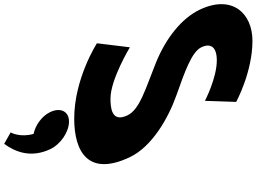

<svg xmlns="http://www.w3.org/2000/svg" viewBox="-384 -705 1231 921"><g transform="rotate(90 231.5 -244.5)"><path d="M-33.1 -840C-166.1 -840 -255.8 -742 -183 -588C-142.3 -502 -47.9 -425 74.3 -376C195.4 -327 296.2 -300 324.5 -240C360.9 -163 284.8 -159 243.8 -159C151.8 -159 -2.1 -252 -2.1 -252L-21.4 -94C-21.4 -94 147.1 15 340.1 15C501.1 15 618.5 -54 525.3 -251C474.3 -359 336.4 -437 226 -476C113.1 -516 19.5 -549 -2.3 -595C-23.6 -640 -3.3 -669 60.7 -669C145.7 -669 254.7 -612 254.7 -612L259.8 -762C259.8 -762 116.9 -840 -33.1 -840ZM353.9 40C403.9 40 462.8 80 486.5 130C530.4 223 499.3 299 460.9 351L406.3 320C406.3 320 432 275 413.3 210C371 201 327.4 170 308.5 130C284.8 80 305.9 40 353.9 40Z"/></g></svg>

Font: Hussar
Style: BdOpOblFive
Weight: 700
Foundry: Cannot Into Space Fonts
Version: Version 2.00